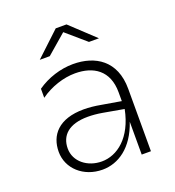

<svg xmlns="http://www.w3.org/2000/svg" viewBox="-132 -829 858 939"><g transform="rotate(-20 297.0 -360.0)"><path d="M447 0H495V-325C495 -472 397 -531 282 -531C217 -531 148 -509 94 -471V-424C148 -463 216 -485 276 -485C371 -485 445 -439 445 -325V-279L345 -296C312 -302 283 -305 256 -305C124 -305 70 -237 70 -151C70 -64 144 4 243 4C325 4 406 -49 447 -171ZM137 -606H189L291 -694L393 -606H445L319 -724H263ZM117 -151C117 -219 163 -264 262 -264C284 -264 310 -262 338 -257L445 -238C417 -97 333 -35 253 -35C179 -35 117 -83 117 -151Z"/></g></svg>

Font: Chess Sans Light
Style: Regular
Weight: 300
Designer: Wolf Bōese
Foundry: Wolf Bōese
Version: Version 7.223;Glyphs 3.3 (3306)